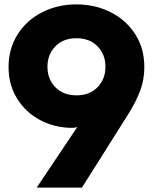

<svg xmlns="http://www.w3.org/2000/svg" viewBox="-20 -764 709 874"><path d="M332 -186Q322 -182 309 -182Q230 -182 163.5 -217Q97 -252 58 -315Q19 -378 19 -458Q19 -543 60.5 -608Q102 -673 172.5 -708.5Q243 -744 328 -744Q413 -744 483.5 -708.5Q554 -673 595.5 -608.5Q637 -544 637 -459Q637 -403 619 -353.5Q601 -304 563 -243L353 90H147ZM460 -460Q460 -516 424 -553Q388 -590 328 -590Q268 -590 232 -553Q196 -516 196 -460Q196 -404 232 -367Q268 -330 328 -330Q388 -330 424 -367Q460 -404 460 -460Z"/></svg>

Font: Gmarket Sans TTF Bold
Style: Regular
Weight: 700
Designer: Creative Director : Sungho Lee; Art Director : Kiwoong Choi; Project Manager : Sori Yang, Jongwook Yoon; Font Designer :
Foundry: Sandoll Inc.
Version: Version 1.000;hotconv 1.0.109;makeotfexe 2.5.65596